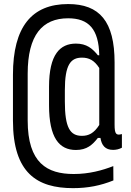

<svg xmlns="http://www.w3.org/2000/svg" viewBox="-20 -746 660 971"><path d="M228 -307.5V-214C228 -49 279.5 12.5 364 12.5C419.5 12.5 447.5 -13.5 475 -48.5H488C494 -11 512 12 552 12C567.5 12 582.5 8.5 596.5 1V-68C567.5 -60 559.5 -67.5 559.5 -116V-430C559.5 -638 483.5 -725.5 324.5 -725.5C141 -725.5 45.5 -610.5 45.5 -368V-136.5C45.5 129.5 168 205.5 349.5 205.5C425 205.5 489 192.5 553.5 166.5L553 94C497.5 115.5 431 134 353 134C218.5 134 120 79 120 -137V-373.5C120 -568.5 194 -653.5 324.5 -653.5C428.5 -653.5 479.5 -599 482 -466.5H475C447 -501 418 -525.5 364 -525.5C284 -525.5 228 -471.5 228 -307.5ZM308 -232.5V-290C308 -419 337.5 -454.5 394.5 -454.5C429 -454.5 456.5 -442 482 -402V-114C455 -71.5 427.5 -59 394.5 -59C334.5 -59 308 -100 308 -232.5Z"/></svg>

Font: Monaspace Krypton
Style: Regular
Weight: 400
Designer: Riley Cran & the Lettermatic Team
Foundry: Lettermatic
Version: Version 1.200 (Monaspace Krypton)